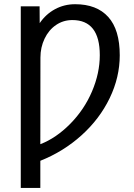

<svg xmlns="http://www.w3.org/2000/svg" viewBox="-20 -689 640 916"><path d="M551.3 -425.3Q551.3 -320.3 503.2 -220.7Q455.1 -121.1 368.9 -43.5Q282.7 34.2 172.4 78.1V207.5H79.1V-658.7H168.9L169.4 -578.6Q198.7 -621.6 242.7 -645.3Q286.6 -668.9 338.4 -668.9Q441.4 -668.9 496.3 -608.2Q551.3 -547.4 551.3 -425.3ZM456.1 -425.8Q456.1 -593.3 325.2 -593.3Q281.7 -593.3 247.1 -569.6Q212.4 -545.9 192.6 -504.4Q172.9 -462.9 172.9 -414.6L172.4 -1Q248 -30.3 315.2 -98.4Q382.3 -166.5 419.2 -253.4Q456.1 -340.3 456.1 -425.8Z"/></svg>

Font: Cousine
Style: Regular
Weight: 400
Monospace: yes
Designer: Steve Matteson
Foundry: Ascender Corporation
Version: Version 1.20